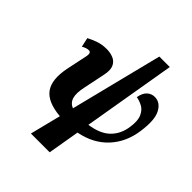

<svg xmlns="http://www.w3.org/2000/svg" viewBox="-264 -919 1309 1309"><g transform="rotate(45 390.5 -265.0)"><path d="M258 230 314 7Q186 -4 140.5 -68Q95 -132 121 -259L153 -412Q161 -451 135 -451Q113 -451 85 -434L70 -502Q101 -518 136.5 -530.5Q172 -543 217 -543Q251 -543 280.5 -531Q310 -519 324 -489.5Q338 -460 327 -407L294 -248Q280 -183 291 -146Q302 -109 339 -94L506 -760H607L493 -89Q592 -103 642.5 -152.5Q693 -202 704 -280Q714 -346 697.5 -383Q681 -420 652 -435.5Q623 -451 593 -456Q601 -502 624.5 -523Q648 -544 679 -544Q732 -544 762 -488.5Q792 -433 775 -313Q758 -189 681.5 -106.5Q605 -24 478 1L439 230Z"/></g></svg>

Font: Noto Serif ExtraBold
Style: Italic
Weight: 800
Italic angle: -12°
Designer: Monotype Design Team
Foundry: Monotype Imaging Inc.
Version: Version 2.013